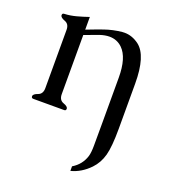

<svg xmlns="http://www.w3.org/2000/svg" viewBox="-138 -586 859 966"><g transform="rotate(20 291.5 -103.5)"><path d="M505.9 -5.9Q505.9 90.3 493.2 137.2Q480.5 184.1 448.7 217.3Q404.3 263.2 349.6 276.9V252.4Q396 224.6 411.6 174.3Q417.5 154.3 417.7 118.2Q418 82 418 -2.9V-247.1Q418 -354 373.5 -397.5Q345.2 -425.3 304.2 -425.3Q280.8 -425.3 252.9 -416Q242.2 -412.1 225.8 -406Q209.5 -399.9 197.8 -395.5Q186 -391.1 176.8 -387.7V-71.3Q176.8 -39.6 201.2 -31Q225.6 -22.5 225.6 -10.3Q225.6 0 215.8 0H50.3Q40 0 40 -10.3Q40 -22.5 64.5 -31Q88.9 -39.6 88.9 -71.3V-383.8Q88.9 -414.6 64.5 -423.3Q40 -432.1 40 -444.8Q40 -455.1 50.3 -455.1Q82.5 -456.5 114 -465.1Q145.5 -473.6 176.8 -484.4V-416.5Q203.6 -426.8 224.1 -434.6Q244.6 -442.4 263.2 -448.7Q308.1 -464.4 356.4 -469.2Q362.3 -469.7 368.7 -469.7Q409.7 -469.7 446.8 -441.9Q505.9 -396.5 505.9 -247.1Z"/></g></svg>

Font: Caudex
Style: Regular
Weight: 400
Version: Version 1.04